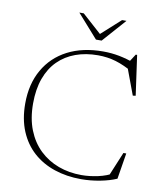

<svg xmlns="http://www.w3.org/2000/svg" viewBox="-94 -945 868 1031"><g transform="rotate(10 339.5 -430.0)"><path d="M416.5 -12Q460 -12 506.8 -22.2Q553.5 -32.5 590.5 -54L556.5 -19L618.5 -168H634L611 -26.5Q573.5 -10 521.8 0Q470 10 418 10Q339.5 10 272.5 -12.5Q205.5 -35 156.5 -79Q107.5 -123 80.2 -188.2Q53 -253.5 53 -338.5Q53 -445 97.8 -523.2Q142.5 -601.5 224.2 -643.8Q306 -686 417 -686Q462.5 -686 505 -677.8Q547.5 -669.5 593 -653L564.5 -657L592 -699.5H599.5L630 -482L614.5 -480L553 -645L594.5 -601Q537.5 -633.5 491.5 -647.2Q445.5 -661 393.5 -661Q327 -661 272 -641Q217 -621 177.2 -581.5Q137.5 -542 116 -483Q94.5 -424 94.5 -346Q94.5 -264 119.2 -201.8Q144 -139.5 188.2 -97.2Q232.5 -55 290.8 -33.5Q349 -12 416.5 -12ZM392 -767.5H374.5L487.5 -869.5H511.5L398.5 -742H367.5L254.5 -869.5H278.5Z"/></g></svg>

Font: Newsreader 16pt 16pt ExtraLight
Style: Regular
Weight: 250
Version: Version 1.003